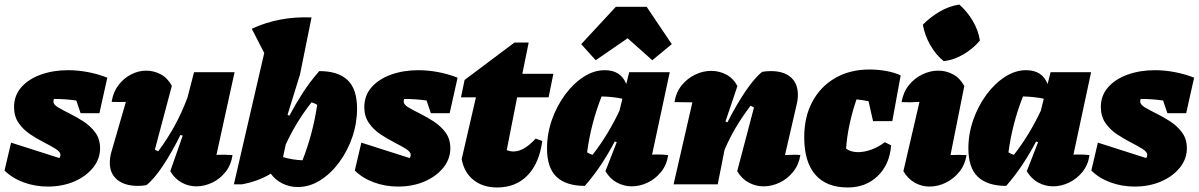

<svg xmlns="http://www.w3.org/2000/svg" viewBox="-28 -814 5294 848"><path d="M-8 -61 21 -184 234 -116Q239 -122 239 -130Q239 -143 218.5 -156Q198 -169 167.5 -184.5Q137 -200 106 -220.5Q75 -241 54.5 -270.5Q34 -300 34 -341Q34 -392 66 -428.5Q98 -465 152.5 -484.5Q207 -504 273 -504Q314 -504 358 -496Q402 -488 446 -471L411 -314H328L309 -370Q262 -377 210 -377Q208 -372 208 -365Q208 -352 229 -339.5Q250 -327 280.5 -312Q311 -297 341.5 -277Q372 -257 393 -228.5Q414 -200 414 -159Q414 -112 383 -73.5Q352 -35 300 -12.5Q248 10 183 10Q127 10 76.5 -8.5Q26 -27 -8 -61Z M724 -58 779 -215 769 -218Q731 -141 691 -81Q651 -21 618 4Q599 7 581 7Q523 7 490 -20Q457 -47 457 -95Q457 -119 464 -143L528 -364Q497 -363 465 -364Q472 -408 495.5 -438.5Q519 -469 551.5 -485.5Q584 -502 618 -502Q651 -502 681.5 -486Q712 -470 731 -435L656 -153Q663 -149 671 -146Q711 -200 742.5 -257Q774 -314 800 -383L829 -495H1008L928 -130Q962 -132 999 -129Q993 -86 968.5 -55Q944 -24 909.5 -7.5Q875 9 839 9Q805 9 774.5 -7.5Q744 -24 724 -58Z M1005 0 1139 -580 1084 -687Q1205 -743 1348 -737L1297 -485L1242 -307L1250 -303Q1277 -354 1309 -403.5Q1341 -453 1382 -500Q1465 -500 1507 -460.5Q1549 -421 1549 -334Q1549 -270 1528 -208.5Q1507 -147 1470 -97Q1433 -47 1386 -17.5Q1339 12 1287 12Q1250 12 1218.5 -4Q1187 -20 1168 -47Q1112 -13 1041 0ZM1222 -120Q1264 -108 1308 -106Q1354 -223 1373 -351Q1362 -358 1348 -362Q1282 -279 1234 -176Z M1539 -61 1568 -184 1781 -116Q1786 -122 1786 -130Q1786 -143 1765.5 -156Q1745 -169 1714.5 -184.5Q1684 -200 1653 -220.5Q1622 -241 1601.5 -270.5Q1581 -300 1581 -341Q1581 -392 1613 -428.5Q1645 -465 1699.5 -484.5Q1754 -504 1820 -504Q1861 -504 1905 -496Q1949 -488 1993 -471L1958 -314H1875L1856 -370Q1809 -377 1757 -377Q1755 -372 1755 -365Q1755 -352 1776 -339.5Q1797 -327 1827.5 -312Q1858 -297 1888.5 -277Q1919 -257 1940 -228.5Q1961 -200 1961 -159Q1961 -112 1930 -73.5Q1899 -35 1847 -12.5Q1795 10 1730 10Q1674 10 1623.5 -8.5Q1573 -27 1539 -61Z M2168 14Q2105 14 2063.5 -19Q2022 -52 2011 -111L2074 -384H2008L2024 -461L2244 -626H2307L2279 -488H2416L2395 -384H2256L2210 -151Q2225 -145 2240 -145Q2286 -145 2338 -202L2367 -191Q2354 -93 2302 -39.5Q2250 14 2168 14Z M2555 7Q2473 7 2430.5 -32.5Q2388 -72 2388 -159Q2388 -223 2409.5 -284.5Q2431 -346 2467.5 -395.5Q2504 -445 2549.5 -474.5Q2595 -504 2643 -504Q2714 -504 2738 -443L2751 -495H2930L2852 -131Q2888 -133 2923 -129Q2917 -86 2892 -55Q2867 -24 2832.5 -7.5Q2798 9 2762 9Q2728 9 2697 -7.5Q2666 -24 2646 -58L2696 -186L2687 -189Q2661 -139 2628.5 -89.5Q2596 -40 2555 7ZM2565 -141Q2577 -134 2589 -130Q2624 -175 2653.5 -223.5Q2683 -272 2708 -325L2721 -378Q2678 -387 2629 -388Q2582 -269 2565 -141ZM2828 -784 2939 -619 2853 -548 2744 -645 2603 -548 2539 -619 2692 -784Z M2947 0 3030 -362Q3005 -362 2951 -363Q2958 -407 2983 -437.5Q3008 -468 3042.5 -484.5Q3077 -501 3113 -501Q3148 -501 3179 -485Q3210 -469 3229 -434L3176 -277L3185 -274Q3224 -351 3265 -411.5Q3306 -472 3339 -497Q3359 -500 3377 -500Q3434 -500 3465 -472.5Q3496 -445 3496 -395Q3496 -374 3490 -350L3439 -129Q3465 -130 3478 -130.5Q3491 -131 3507 -129Q3500 -86 3475 -55Q3450 -24 3415.5 -7.5Q3381 9 3344 9Q3310 9 3279 -7.5Q3248 -24 3228 -58L3302 -339Q3295 -344 3287 -347Q3252 -301 3223.5 -253.5Q3195 -206 3172 -152L3142 0Z M3716 14Q3622 14 3573 -42.5Q3524 -99 3524 -208Q3524 -298 3560 -365Q3596 -432 3661 -469.5Q3726 -507 3812 -507Q3850 -507 3886 -500.5Q3922 -494 3950 -481L3913 -279H3828L3808 -367Q3783 -372 3755 -375Q3737 -324 3724.5 -266Q3712 -208 3709 -157Q3731 -142 3762 -142Q3789 -142 3820 -153Q3851 -164 3880 -186L3908 -172Q3901 -87 3848.5 -36.5Q3796 14 3716 14Z M4241 -129Q4234 -86 4209 -55Q4184 -24 4149 -7Q4114 10 4077 10Q4043 10 4012.5 -7Q3982 -24 3962 -58L4033 -364Q3992 -361 3954 -363Q3961 -406 3985.5 -437Q4010 -468 4045 -485Q4080 -502 4116 -502Q4151 -502 4181.5 -485.5Q4212 -469 4231 -434L4170 -129Q4205 -131 4241 -129ZM4209 -794Q4244 -763 4268.5 -721.5Q4293 -680 4300 -635Q4272 -601 4229 -575Q4186 -549 4140 -544Q4106 -571 4081 -614.5Q4056 -658 4048 -705Q4079 -737 4121 -762Q4163 -787 4209 -794Z M4416 7Q4334 7 4291.5 -32.5Q4249 -72 4249 -159Q4249 -223 4270.5 -284.5Q4292 -346 4328.5 -395.5Q4365 -445 4410.5 -474.5Q4456 -504 4504 -504Q4575 -504 4599 -443L4612 -495H4791L4713 -131Q4749 -133 4784 -129Q4778 -86 4753 -55Q4728 -24 4693.5 -7.5Q4659 9 4623 9Q4589 9 4558 -7.5Q4527 -24 4507 -58L4557 -186L4548 -189Q4522 -139 4489.5 -89.5Q4457 -40 4416 7ZM4426 -141Q4438 -134 4450 -130Q4485 -175 4514.5 -223.5Q4544 -272 4569 -325L4582 -378Q4539 -387 4490 -388Q4443 -269 4426 -141Z M4792 -61 4821 -184 5034 -116Q5039 -122 5039 -130Q5039 -143 5018.5 -156Q4998 -169 4967.5 -184.5Q4937 -200 4906 -220.5Q4875 -241 4854.5 -270.5Q4834 -300 4834 -341Q4834 -392 4866 -428.5Q4898 -465 4952.5 -484.5Q5007 -504 5073 -504Q5114 -504 5158 -496Q5202 -488 5246 -471L5211 -314H5128L5109 -370Q5062 -377 5010 -377Q5008 -372 5008 -365Q5008 -352 5029 -339.5Q5050 -327 5080.5 -312Q5111 -297 5141.5 -277Q5172 -257 5193 -228.5Q5214 -200 5214 -159Q5214 -112 5183 -73.5Q5152 -35 5100 -12.5Q5048 10 4983 10Q4927 10 4876.5 -8.5Q4826 -27 4792 -61Z"/></svg>

Font: Piazzolla Black
Style: Italic
Weight: 900
Italic angle: -11.3°
Designer: Juan Pablo del Peral
Foundry: Huerta Tipografica
Version: Version 1.330